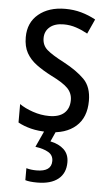

<svg xmlns="http://www.w3.org/2000/svg" viewBox="-55 -584 491 861"><g transform="rotate(5 190.5 -153.5)"><path d="M345 -145Q345 -70 299.5 -30Q254 10 175 10Q131 10 97.5 1.5Q64 -7 39 -21V-104Q63 -87 99.5 -74.5Q136 -62 173 -62Q218 -62 241 -83Q264 -104 264 -141Q264 -172 243 -194Q222 -216 167 -243Q128 -263 99 -284.5Q70 -306 54 -334.5Q38 -363 38 -405Q38 -471 84 -509Q130 -547 204 -547Q242 -547 276 -537.5Q310 -528 341 -511L311 -445Q286 -459 259 -468Q232 -477 203 -477Q163 -477 140.5 -458Q118 -439 118 -408Q118 -376 140.5 -356Q163 -336 219 -307Q277 -276 311 -242Q345 -208 345 -145ZM273 138Q273 187 240 213.5Q207 240 146 240Q111 240 92 234V180Q112 186 138 186Q205 186 205 138Q205 112 183 99Q161 86 124 81L161 0H212L189 51Q228 59 250.5 80.5Q273 102 273 138Z"/></g></svg>

Font: Noto Sans Gurmukhi Condensed
Style: Regular
Weight: 400
Width: 3
Designer: Jelle Bosma - Monotype Design Team
Foundry: Monotype Imaging Inc.
Version: Version 2.004; ttfautohint (v1.8.4.7-5d5b)